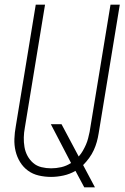

<svg xmlns="http://www.w3.org/2000/svg" viewBox="-20 -755 540 827"><path d="M389 52H343L305 -19Q281 -5 253.5 1Q226 7 200 7Q173 7 147 1Q121 -5 100.5 -20Q80 -35 66.5 -57Q53 -79 47 -104.5Q41 -130 42 -157Q43 -184 48 -211L134 -735H174L87 -205Q83 -184 82.5 -163Q82 -142 85.5 -121.5Q89 -101 98.5 -83.5Q108 -66 123 -53Q138 -40 158.5 -35Q179 -30 200 -30Q222 -30 244 -35Q266 -40 286 -53L199 -220H245L319 -81Q329 -92 336.5 -105Q344 -118 350 -131.5Q356 -145 359.5 -159Q363 -173 366 -187L456 -735H496L405 -181Q402 -162 397 -144Q392 -126 384 -108.5Q376 -91 364 -74.5Q352 -58 338 -44Z"/></svg>

Font: Iosevka Extralight Oblique
Style: Regular
Weight: 200
Italic angle: -9°
Monospace: yes
Designer: Belleve Invis
Foundry: Belleve Invis
Version: Version 32.5.0; ttfautohint (v1.8.4)